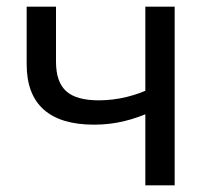

<svg xmlns="http://www.w3.org/2000/svg" viewBox="-20 -556 629 576"><path d="M416 0V-253L442 -224Q393 -202 350.5 -192Q308 -182 262 -182Q162 -182 111 -227.5Q60 -273 60 -363V-536H148V-371Q148 -310 178.5 -282.5Q209 -255 276 -255Q318 -255 359.5 -265Q401 -275 441 -295L416 -244V-536H504V0Z"/></svg>

Font: Noto Sans Ambassadori
Style: Regular
Weight: 400
Designer: Monotype Design Team
Foundry: Monotype Imaging Inc.
Version: Version 2.013